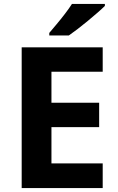

<svg xmlns="http://www.w3.org/2000/svg" viewBox="-20 -954 600 974"><path d="M501 0H90V-714H501V-590H241V-433H483V-309H241V-125H501ZM512 -924Q498 -910 475 -890Q452 -870 425.5 -848Q399 -826 373.5 -806.5Q348 -787 329 -774H230V-787Q246 -806 267.5 -831.5Q289 -857 310 -884.5Q331 -912 345 -934H512Z"/></svg>

Font: Noto Sans Bamum
Style: Regular
Weight: 400
Designer: Monotype Design Team
Foundry: Monotype Imaging Inc.
Version: Version 2.001